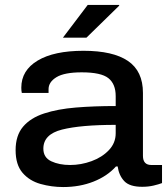

<svg xmlns="http://www.w3.org/2000/svg" viewBox="-20 -743 677 775"><path d="M234 -591 334 -723H461V-720L329 -591ZM235 12Q188 12 143.5 -0.5Q99 -13 71 -45.5Q43 -78 43 -137Q43 -196 73 -231.5Q103 -267 158 -285Q213 -303 286.5 -309Q360 -315 447 -315V-355Q447 -404 417.5 -427.5Q388 -451 310 -451Q240 -451 208 -431.5Q176 -412 176 -383V-368H68Q66 -377 66 -389Q66 -459 132 -498.5Q198 -538 317 -538Q436 -538 496.5 -497Q557 -456 557 -368V-114Q557 -77 591 -77H634V-4Q621 1 600 6Q579 11 554 11Q503 11 481.5 -12Q460 -35 455 -71H448Q413 -32 357.5 -10Q302 12 235 12ZM263 -77Q307 -77 349.5 -92.5Q392 -108 419.5 -137Q447 -166 447 -205V-239Q306 -239 230.5 -220Q155 -201 155 -143Q155 -107 187 -92Q219 -77 263 -77Z"/></svg>

Font: Archivo SemiExpanded Medium
Style: Regular
Weight: 500
Width: 6
Designer: Hector Gatti
Foundry: Omnibus-Type
Version: Version 2.001; ttfautohint (v1.8.3)